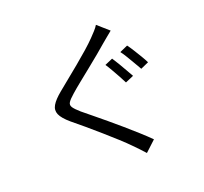

<svg xmlns="http://www.w3.org/2000/svg" viewBox="-144 -974 1288 1210"><g transform="rotate(-20 500.0 -369.5)"><path d="M639 -569Q652 -550 668 -523Q684 -496 699.5 -468.5Q715 -441 726 -422L670 -398Q660 -419 645 -445.5Q630 -472 614.5 -499.5Q599 -527 586 -546ZM756 -614Q769 -597 785.5 -570.5Q802 -544 818 -517.5Q834 -491 844 -470L790 -446Q778 -467 762.5 -493.5Q747 -520 731.5 -546Q716 -572 702 -590ZM691 -738Q675 -726 655 -708.5Q635 -691 622 -681Q596 -658 559 -627.5Q522 -597 480.5 -563.5Q439 -530 401 -499.5Q363 -469 336 -445Q306 -419 295.5 -402.5Q285 -386 296 -369Q307 -352 339 -324Q366 -302 402 -272.5Q438 -243 479 -209Q520 -175 561.5 -139Q603 -103 642 -68Q681 -33 713 -1L642 65Q626 47 608.5 28.5Q591 10 573 -8Q547 -35 507.5 -71Q468 -107 423.5 -146Q379 -185 336 -221.5Q293 -258 257 -287Q210 -327 197 -357.5Q184 -388 201.5 -418Q219 -448 264 -485Q293 -509 332.5 -541Q372 -573 415 -608.5Q458 -644 496 -677.5Q534 -711 559 -737Q574 -752 591 -771Q608 -790 616 -804Z"/></g></svg>

Font: Noto Sans KR
Style: Regular
Weight: 400
Designer: Ryoko NISHIZUKA  (kana, bopomofo & ideographs); Paul D. Hunt (Latin, Greek & Cyrillic); Sandoll Communications , Soo-you
Foundry: Adobe
Version: Version 2.004-H2;hotconv 1.0.118;makeotfexe 2.5.65603